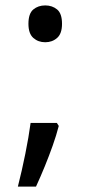

<svg xmlns="http://www.w3.org/2000/svg" viewBox="-20 -570 334 709"><path d="M190 -116 197 -105Q188 -70 174.5 -32Q161 6 145.5 44Q130 82 113 119H46Q61 60 73.5 -2Q86 -64 93 -116ZM147 -414Q121 -414 103 -430Q85 -446 85 -482Q85 -520 103 -535Q121 -550 147 -550Q173 -550 191 -535Q209 -520 209 -482Q209 -446 191 -430Q173 -414 147 -414Z"/></svg>

Font: hexlbangla05
Style: Book
Weight: 400
Designer: Jelle Bosma - Monotype Design Team
Foundry: Monotype Imaging Inc.
Version: Version 2.003